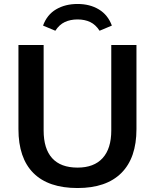

<svg xmlns="http://www.w3.org/2000/svg" viewBox="-20 -939 780 968"><path d="M73 -288V-712H200V-281Q200 -189 243 -141.5Q286 -94 371 -94Q454 -94 497.5 -142Q541 -190 541 -281V-712H668V-288Q668 -143 592 -67Q516 9 371 9Q224 9 148.5 -66.5Q73 -142 73 -288ZM544 -810 482 -784Q462 -815 434.5 -828Q407 -841 371 -841Q335 -841 307 -828Q279 -815 259 -784L197 -810Q217 -865 263 -892Q309 -919 371 -919Q433 -919 478.5 -891.5Q524 -864 544 -810Z"/></svg>

Font: Muli-Bold
Style: Bold
Weight: 700
Version: Version 2.000